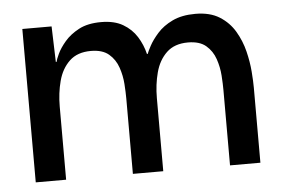

<svg xmlns="http://www.w3.org/2000/svg" viewBox="-38 -459 753 510"><g transform="rotate(-5 338.5 -204.5)"><path d="M38 0V-409H116L119 -314H121Q122 -320 129 -335Q136 -350 150.5 -367Q165 -384 188.5 -396.5Q212 -409 248 -409Q283 -409 306 -395.5Q329 -382 342.5 -360.5Q356 -339 362 -314H364Q366 -320 374 -335Q382 -350 397.5 -367.5Q413 -385 438 -397Q463 -409 499 -409Q538 -409 563.5 -393Q589 -377 604 -351.5Q619 -326 626 -297.5Q633 -269 635 -243Q637 -217 637 -200V0H556V-201Q556 -217 554.5 -239.5Q553 -262 545.5 -284Q538 -306 521 -320.5Q504 -335 473 -335Q437 -335 416 -315Q395 -295 386.5 -263Q378 -231 378 -195V0H297V-201Q297 -217 295.5 -239.5Q294 -262 286.5 -284Q279 -306 262 -320.5Q245 -335 214 -335Q178 -335 157 -315Q136 -295 127.5 -263Q119 -231 119 -195V0Z"/></g></svg>

Font: Darker Grotesque Light SemiBold
Style: Regular
Weight: 600
Version: Version 1.000;gftools[0.9.28]